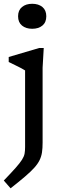

<svg xmlns="http://www.w3.org/2000/svg" viewBox="-21 -754 331 1014"><path d="M149 -602Q116 -602 95.2 -619Q74.5 -636 74.5 -668Q74.5 -700 95.2 -717Q116 -734 149 -734Q182.5 -734 203 -717Q223.5 -700 223.5 -668Q223.5 -636 203 -619Q182.5 -602 149 -602ZM111.5 -382Q106 -386 91.2 -393.8Q76.5 -401.5 58.5 -410.2Q40.5 -419 25 -426.5V-453L186 -500.5H210L204 -396.5V-0.5Q204 28.5 200.8 50.5Q197.5 72.5 188 92Q178.5 111.5 159.8 132.2Q141 153 110.5 179Q80 205 35 240.5L-1 199.5Q39 158 61.8 132.2Q84.5 106.5 95.2 89.5Q106 72.5 108.8 57.5Q111.5 42.5 111.5 22Z"/></svg>

Font: Newsreader 9pt
Style: Regular
Weight: 400
Designer: Hugues Gentile
Foundry: Production Type
Version: Version 1.003